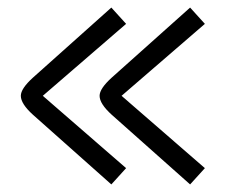

<svg xmlns="http://www.w3.org/2000/svg" viewBox="-20 -505 604 507"><path d="M243 -252Q243 -271 275 -300L482 -485L521 -442L301 -252L521 -61L482 -18L275 -202Q243 -231 243 -252ZM35 -252Q35 -271 67 -300L274 -485L313 -442L93 -252L313 -61L274 -18L67 -202Q35 -231 35 -252Z"/></svg>

Font: Bellota
Style: Regular
Weight: 400
Designer: Kemie Guaida
Foundry: Kemie Guaida
Version: Version 4.001